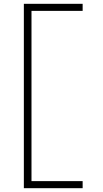

<svg xmlns="http://www.w3.org/2000/svg" viewBox="-20 -843 540 1006"><path d="M105 143V-823H413V-786H145V106H413V143Z"/></svg>

Font: iosevka_custom_sans_ss08 XLt
Style: Regular
Weight: 200
Designer: Belleve Invis
Foundry: Belleve Invis
Version: Version 10.3.0; ttfautohint (v1.8.3)